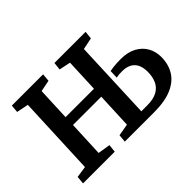

<svg xmlns="http://www.w3.org/2000/svg" viewBox="-126 -992 1281 1281"><g transform="rotate(-45 514.0 -351.5)"><path d="M536 -323H269L258 -70L346 -56L340 0H41L46 -56L127 -68L151 -631L67 -648L72 -703H367L362 -647L281 -631L271 -395H539L549 -631L468 -648L474 -703H768L762 -647L679 -630L656 -65H711Q771 -65 806.5 -85Q842 -105 857.5 -140.5Q873 -176 873 -221Q873 -262 859.5 -289.5Q846 -317 819.5 -331Q793 -345 753 -345Q737 -345 725 -344Q713 -343 699 -340L701 -400Q717 -403 732.5 -405Q748 -407 765.5 -408Q783 -409 805 -409Q871 -409 916 -384.5Q961 -360 984 -319Q1007 -278 1007 -228Q1007 -160 976 -108.5Q945 -57 879.5 -28.5Q814 0 712 0H435L440 -55L525 -70Z"/></g></svg>

Font: Literata 18pt SemiBold
Style: Italic
Weight: 600
Italic angle: -2°
Designer: Latin by Veronika Burian and Jose Scaglione. Greek by Irene Vlachou. Cyrillic by Vera Evstafieva
Foundry: TypeTogether
Version: Version 3.103;gftools[0.9.29]